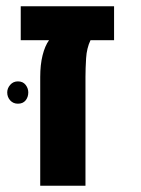

<svg xmlns="http://www.w3.org/2000/svg" viewBox="-20 -591 450 611"><path d="M108 0V-346Q108 -385 115.5 -415Q123 -445 136 -463H46V-571H343V-463H268Q256 -438 254 -405.5Q252 -373 252 -346V0ZM37 -332Q53 -332 61.5 -321Q70 -310 70 -297Q70 -282 61.5 -271.5Q53 -261 37 -261Q22 -261 12.5 -271.5Q3 -282 3 -297Q3 -310 12.5 -321Q22 -332 37 -332Z"/></svg>

Font: Assistant ExtraLight
Style: Bold
Weight: 700
Version: Version 3.000